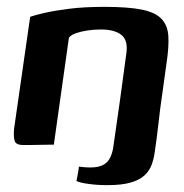

<svg xmlns="http://www.w3.org/2000/svg" viewBox="-20 -422 538 560"><path d="M68 -373Q82 -378 110.5 -384.5Q139 -391 182.5 -396.5Q226 -402 284 -402Q354 -402 393.5 -394Q433 -386 451 -367Q469 -348 471 -317Q473 -286 466 -240L447 -103Q444 -80 442 -60.5Q440 -41 437 -19Q434 0 431.5 20Q429 40 422.5 58Q416 76 401.5 89.5Q387 103 361 110.5Q335 118 293 118Q264 118 238.5 114.5Q213 111 203 106Q204 102 205.5 93.5Q207 85 208.5 76.5Q210 68 210 64Q247 69 267.5 64Q288 59 298 43.5Q308 28 311 3Q321 -65 330.5 -133.5Q340 -202 349 -270Q353 -306 333 -321Q313 -336 274 -336Q253 -336 234 -333Q215 -330 201 -325Q187 -320 181 -312L137 0Q136 0 123 0Q110 0 94 0.5Q78 1 64.5 1Q51 1 48 1Q27 1 23 -10.5Q19 -22 21 -46Z"/></svg>

Font: Genos SemiBold
Style: Italic
Weight: 600
Italic angle: -8°
Version: Version 1.010